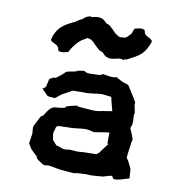

<svg xmlns="http://www.w3.org/2000/svg" viewBox="-75 -724 750 793"><g transform="rotate(10 300.0 -328.0)"><path d="M410.2 -500C421.9 -505.9 415 -497.1 423.8 -503.9C424.8 -503.9 434.6 -509.8 453.1 -519.5C472.7 -530.3 486.3 -543.9 495.1 -559.6C502.9 -574.2 507.8 -585 508.8 -591.8C509.8 -594.7 508.8 -596.7 506.8 -597.7C502.9 -601.6 499 -605.5 495.1 -606.4C482.4 -611.3 474.6 -618.2 473.6 -627.9C473.6 -633.8 469.7 -636.7 461.9 -637.7C454.1 -638.7 443.4 -636.7 429.7 -632.8C418.9 -609.4 427.7 -615.2 408.2 -596.7C403.3 -591.8 395.5 -585.9 382.8 -589.8C383.8 -584 370.1 -589.8 369.1 -590.8C365.2 -593.8 360.4 -596.7 355.5 -599.6L352.5 -602.5C334 -622.1 322.3 -631.8 318.4 -631.8C315.4 -631.8 312.5 -633.8 309.6 -635.7L304.7 -640.6C297.9 -648.4 289.1 -652.3 278.3 -653.3C269.5 -654.3 259.8 -652.3 248 -649.4H247.1C245.1 -650.4 243.2 -650.4 241.2 -651.4C228.5 -648.4 219.7 -643.6 213.9 -636.7C202.1 -630.9 192.4 -625 183.6 -618.2C182.6 -618.2 172.9 -613.3 154.3 -603.5C134.8 -592.8 120.1 -579.1 111.3 -563.5C103.5 -548.8 99.6 -538.1 98.6 -531.2C97.7 -528.3 97.7 -525.4 99.6 -524.4C103.5 -520.5 107.4 -517.6 111.3 -516.6C124 -511.7 132.8 -504.9 133.8 -495.1C133.8 -489.3 137.7 -486.3 145.5 -485.4C153.3 -484.4 163.1 -486.3 176.8 -490.2C187.5 -513.7 210.9 -541 227.5 -550.8C236.3 -555.7 228.5 -550.8 246.1 -561.5C247.1 -561.5 257.8 -557.6 258.8 -557.6C263.7 -556.6 266.6 -551.8 271.5 -548.8H272.5L274.4 -545.9C293 -526.4 304.7 -516.6 308.6 -516.6C311.5 -516.6 315.4 -514.6 318.4 -512.7C320.3 -510.7 320.3 -509.8 322.3 -507.8C329.1 -500 337.9 -495.1 348.6 -494.1C357.4 -493.2 367.2 -495.1 378.9 -498L380.9 -499C382.8 -500 393.6 -500 395.5 -500C406.2 -501 404.3 -493.2 410.2 -500ZM279.3 -418C268.6 -418 262.7 -419.9 259.8 -422.9C256.8 -425.8 249 -424.8 234.4 -421.9C229.5 -420.9 226.6 -419.9 225.6 -418.9C224.6 -417 211.9 -414.1 188.5 -410.2C185.5 -409.2 181.6 -408.2 178.7 -404.3C175.8 -400.4 167 -393.6 152.3 -381.8C146.5 -377 142.6 -375 140.6 -376C137.7 -377.9 131.8 -374 119.1 -367.2C114.3 -345.7 111.3 -334 111.3 -333C111.3 -332 106.4 -328.1 98.6 -322.3L125 -295.9C127 -294.9 136.7 -294.9 155.3 -293C170.9 -305.7 179.7 -312.5 181.6 -313.5C183.6 -314.5 189.5 -317.4 201.2 -324.2C214.8 -331.1 220.7 -335 221.7 -335.9C222.7 -336.9 232.4 -335.9 252.9 -336.9H277.3C276.4 -335.9 289.1 -336.9 313.5 -339.8C332 -342.8 346.7 -343.8 357.4 -341.8C368.2 -339.8 377 -339.8 383.8 -338.9L389.6 -314.5L398.4 -281.2C387.7 -279.3 380.9 -278.3 375 -277.3C369.1 -276.4 359.4 -275.4 347.7 -272.5C337.9 -270.5 324.2 -269.5 306.6 -271.5L279.3 -273.4C262.7 -274.4 253.9 -275.4 252.9 -277.3C252 -279.3 242.2 -277.3 220.7 -271.5C210 -268.6 204.1 -265.6 204.1 -262.7C204.1 -259.8 190.4 -257.8 163.1 -255.9C159.2 -254.9 154.3 -253.9 148.4 -250C142.6 -246.1 133.8 -236.3 125 -220.7C121.1 -213.9 118.2 -210.9 115.2 -210.9C112.3 -210.9 106.4 -201.2 97.7 -182.6C90.8 -168.9 87.9 -162.1 87.9 -161.1C86.9 -160.2 87.9 -152.3 88.9 -137.7C89.8 -134.8 88.9 -127.9 86.9 -116.2C85 -105.5 84 -96.7 83 -90.8C91.8 -76.2 96.7 -69.3 96.7 -68.4C97.7 -67.4 103.5 -61.5 116.2 -49.8C123 -43.9 126 -41 125 -38.1C124 -35.2 132.8 -28.3 153.3 -15.6C157.2 -12.7 163.1 -11.7 169.9 -13.7C176.8 -15.6 190.4 -13.7 212.9 -8.8C219.7 -6.8 229.5 -5.9 244.1 -4.9C258.8 -3.9 268.6 -2.9 274.4 -2C277.3 -1 280.3 -2 282.2 -2C285.2 -2 287.1 -1 288.1 -2C290 -2.9 303.7 -4.9 332 -5.9C338.9 -5.9 345.7 -5.9 349.6 -4.9C354.5 -4.9 366.2 -4.9 387.7 -6.8L408.2 -8.8C409.2 -8.8 417 -11.7 434.6 -16.6C442.4 -19.5 447.3 -16.6 448.2 -10.7C449.2 -4.9 459 -3.9 479.5 -8.8L511.7 -18.6C512.7 -18.6 513.7 -19.5 516.6 -20.5C514.6 -44.9 514.6 -56.6 513.7 -57.6C514.6 -58.6 510.7 -66.4 502.9 -82C498 -92.8 494.1 -97.7 492.2 -98.6C490.2 -99.6 490.2 -109.4 493.2 -128.9C497.1 -159.2 499 -174.8 501 -176.8C502.9 -178.7 498 -193.4 485.4 -221.7C483.4 -225.6 484.4 -229.5 487.3 -234.4C490.2 -240.2 491.2 -252.9 489.3 -270.5C488.3 -278.3 489.3 -283.2 490.2 -285.2C492.2 -287.1 490.2 -296.9 486.3 -314.5C484.4 -323.2 483.4 -328.1 485.4 -329.1C487.3 -330.1 482.4 -339.8 471.7 -356.4C469.7 -359.4 467.8 -362.3 464.8 -367.2C461.9 -372.1 456.1 -381.8 446.3 -396.5C443.4 -400.4 438.5 -402.3 432.6 -403.3C426.8 -404.3 414.1 -409.2 396.5 -419.9C392.6 -422.9 388.7 -422.9 383.8 -420.9C379.9 -418.9 365.2 -419.9 342.8 -423.8C338.9 -424.8 335.9 -424.8 334 -424.8C330.1 -424.8 329.1 -423.8 328.1 -421.9C327.1 -418.9 311.5 -418 279.3 -418ZM398.4 -192.4C397.5 -190.4 396.5 -189.5 398.4 -190.4C400.4 -191.4 401.4 -192.4 402.3 -192.4C401.4 -163.1 401.4 -149.4 401.4 -148.4L405.3 -143.6C385.7 -118.2 376 -105.5 376 -104.5C376 -103.5 372.1 -100.6 364.3 -94.7C348.6 -93.8 331.1 -94.7 314.5 -93.8C297.9 -92.8 289.1 -91.8 286.1 -91.8C265.6 -93.8 252 -94.7 243.2 -92.8C234.4 -90.8 226.6 -91.8 221.7 -93.8C207 -99.6 198.2 -101.6 196.3 -101.6C195.3 -101.6 189.5 -108.4 177.7 -122.1C174.8 -138.7 173.8 -147.5 173.8 -148.4C173.8 -149.4 175.8 -158.2 181.6 -178.7H185.5C188.5 -178.7 188.5 -179.7 185.5 -182.6C201.2 -182.6 214.8 -182.6 227.5 -183.6C239.3 -183.6 248 -183.6 254.9 -184.6C258.8 -185.5 267.6 -185.5 280.3 -187.5C293.9 -189.5 304.7 -189.5 312.5 -188.5C330.1 -184.6 338.9 -182.6 339.8 -182.6C340.8 -182.6 360.4 -186.5 398.4 -192.4Z"/></g></svg>

Font: Hermetico
Style: Regular
Weight: 400
Version: Version 1.0